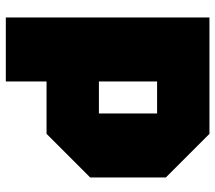

<svg xmlns="http://www.w3.org/2000/svg" viewBox="-60 -540 740 660"><g transform="rotate(90 310.0 -210.0)"><path d="M40 140V-560H440L590 -410V-150L440 0H260V140ZM370 -380H260V-180H370Z"/></g></svg>

Font: Tektur Black
Style: Regular
Weight: 900
Designer: Adam Jagosz
Foundry: Adam Jagosz
Version: Version 1.005;gftools[0.9.30]